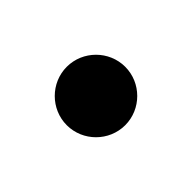

<svg xmlns="http://www.w3.org/2000/svg" viewBox="-42 -516 288 288"><g transform="rotate(-45 102.0 -372.0)"><path d="M102 -434C68 -434 40 -406 40 -372C40 -338 68 -310 102 -310C136 -310 164 -338 164 -372C164 -406 136 -434 102 -434Z"/></g></svg>

Font: EB Garamond SC 08
Style: Regular
Weight: 400
Version: Version 0.016